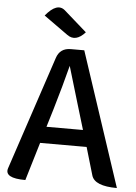

<svg xmlns="http://www.w3.org/2000/svg" viewBox="-62 -1006 747 1053"><g transform="rotate(5 311.0 -479.5)"><path d="M238 -400 208 -301H409Q380 -400 366 -444Q353 -486 306 -645Q278 -535 238 -400ZM118 0Q0 0 18 -56L226 -681Q244 -737 304 -737H378L622 0Q499 0 482 -57L437 -210H181L118 0ZM378 -836Q326 -778 278 -813L145 -908Q208 -985 253 -946L378 -836Z"/></g></svg>

Font: Swei Half Moon CJK TC
Style: Medium
Weight: 500
Version: Version 2.125